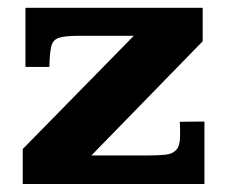

<svg xmlns="http://www.w3.org/2000/svg" viewBox="-20 -462 572 482"><path d="M37.1 0V-87.9L315.9 -372.1H176.8Q144 -372.1 128.7 -367.4Q113.3 -362.8 108.9 -346.2Q104.5 -329.6 104 -293.9H43.9V-442.4H488.8V-358.4L209.5 -71.8H354Q378.4 -71.8 396 -73.7Q413.6 -75.7 422.9 -86.2Q432.1 -96.7 432.1 -121.1Q432.1 -123 432.1 -130.9Q432.1 -138.7 431.9 -146.5Q431.6 -154.3 431.2 -156.2Q439.5 -156.2 450.9 -156.5Q462.4 -156.7 474.1 -156.7Q485.8 -156.7 493.2 -156.7V0Z"/></svg>

Font: Kameron
Style: Bold
Weight: 700
Designer: Vernon Adams
Foundry: Vernon Adams
Version: Version 1.100